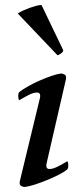

<svg xmlns="http://www.w3.org/2000/svg" viewBox="-20 -736 314 768"><path d="M166 -81Q164 -73 166.5 -66.5Q169 -60 178 -60Q192 -60 211.5 -70Q231 -80 249 -91Q253 -87 253 -75Q253 -67 252 -64Q251 -61 249 -58Q235 -47 213 -36Q191 -25 166.5 -15Q142 -5 118.5 2.5Q95 10 79 12Q73 12 65 8Q57 4 59 -10L140 -345Q142 -353 139.5 -359.5Q137 -366 128 -366Q114 -366 94.5 -356Q75 -346 57 -335Q53 -339 53 -351Q53 -359 54 -362Q55 -365 57 -368Q70 -378 92 -390.5Q114 -403 138 -413.5Q162 -424 185 -432Q208 -440 224 -442Q230 -442 238 -438Q246 -434 244 -420ZM233 -535Q233 -532 232 -530Q222 -518 210 -515L52 -681Q52 -683 54 -684Q62 -689 74 -694.5Q86 -700 98.5 -704.5Q111 -709 124 -712.5Q137 -716 146 -716Z"/></svg>

Font: Lusitana
Style: Italic
Weight: 400
Italic angle: -12°
Designer: Ana Paula Megda
Foundry: Ana Paula Megda
Version: Version 1.000; ttfautohint (v1.1) -l 8 -r 50 -G 200 -x 14 -D